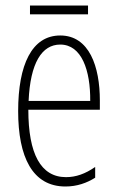

<svg xmlns="http://www.w3.org/2000/svg" viewBox="-20 -668 428 698"><path d="M300 -648H89V-616H300ZM199 -539C96 -539 46 -433 46 -264C46 -97 98 10 218 10C260 10 296 -3 326 -22V-61C290 -36 256 -24 220 -24C128 -24 83 -109 83 -269H343V-303C343 -425 305 -539 199 -539ZM199 -506C277 -506 309 -412 308 -301H84C90 -439 132 -506 199 -506Z"/></svg>

Font: Noto Sans Ethiopic ExtraCondensed ExtraLight
Style: Regular
Weight: 200
Width: 2
Designer: Monotype Design Team
Foundry: Monotype Imaging Inc.
Version: Version 2.102